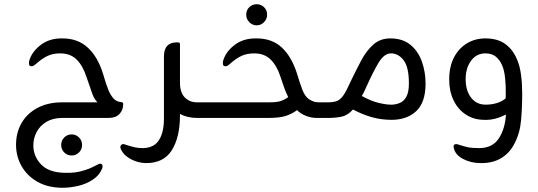

<svg xmlns="http://www.w3.org/2000/svg" viewBox="-20 -559 2550 910"><path d="M494 0H275Q231 0 200 18.5Q169 37 153.5 67Q138 97 138 130Q138 181 174 219.5Q210 258 284 260Q314 261 336.5 258Q359 255 380 248Q397 243 411.5 236.5Q426 230 443 221Q457 213 463 220Q469 227 464 240Q451 272 420 292.5Q389 313 350.5 322Q312 331 274 331Q205 330 156.5 302Q108 274 82 228Q56 182 56 127Q56 70 82 24.5Q108 -21 157.5 -47.5Q207 -74 275 -74H442Q427 -88 417 -116Q407 -144 390 -194Q373 -247 343.5 -276.5Q314 -306 265 -306Q232 -306 206.5 -294.5Q181 -283 153 -258Q146 -253 141.5 -249Q137 -245 129 -245Q119 -245 117.5 -255Q116 -265 120 -276Q134 -317 175 -347.5Q216 -378 276 -377Q350 -377 397.5 -332Q445 -287 469 -207Q483 -159 493.5 -133Q504 -107 520 -90Q533 -77 555 -75Q564 -74 564 -66Q564 -38 546.5 -19Q529 0 494 0ZM320 78Q340 78 354.5 92.5Q369 107 369 128Q369 149 354.5 163.5Q340 178 320 178Q299 178 284.5 163.5Q270 149 270 128Q270 107 284.5 92.5Q299 78 320 78Z M913 -74H968V0H915Q868 0 833 -19V-13Q833 92 794 153.5Q755 215 670 214Q633 213 599.5 195Q566 177 553 148Q548 137 552.5 130.5Q557 124 564 124Q568 124 572 125.5Q576 127 579 128Q601 135 618 139Q635 143 657 143Q710 142 733.5 105Q757 68 757 4V-291Q757 -358 817 -358H824Q833 -358 833 -350V-168Q833 -120 856 -97Q879 -74 913 -74Z M1197 -439Q1176 -439 1161.5 -454Q1147 -469 1147 -489Q1147 -511 1161.5 -525Q1176 -539 1197 -539Q1217 -539 1231.5 -525Q1246 -511 1246 -489Q1246 -469 1231.5 -454Q1217 -439 1197 -439ZM1491 -74H1537V0H1482Q1454 0 1428.5 -10.5Q1403 -21 1388 -37Q1362 -18 1332.5 -9Q1303 0 1252 0H953V-74H1256Q1293 -74 1311.5 -80.5Q1330 -87 1346 -99Q1337 -116 1328 -140.5Q1319 -165 1308 -199Q1292 -248 1262.5 -277Q1233 -306 1185 -306Q1151 -306 1125.5 -294.5Q1100 -283 1072 -258Q1066 -253 1061 -249Q1056 -245 1048 -245Q1038 -245 1036.5 -255Q1035 -265 1039 -276Q1053 -317 1094 -347.5Q1135 -378 1196 -377Q1270 -377 1316.5 -333Q1363 -289 1388 -209Q1402 -162 1413.5 -132.5Q1425 -103 1444 -89Q1452 -84 1463.5 -79Q1475 -74 1491 -74Z M1830 -377Q1889 -377 1926 -346Q1963 -315 1980 -266Q1997 -217 1997 -163Q1997 -73 1952.5 -32Q1908 9 1836 9Q1787 9 1742.5 -3.5Q1698 -16 1653 -40Q1628 -12 1599 -6Q1570 0 1535 0H1526V-74H1534Q1561 -74 1577.5 -80.5Q1594 -87 1608.5 -108.5Q1623 -130 1642 -173Q1667 -225 1691.5 -271.5Q1716 -318 1749 -347.5Q1782 -377 1830 -377ZM1839 -63Q1859 -64 1877 -72Q1895 -80 1906.5 -101.5Q1918 -123 1918 -164Q1918 -241 1893 -273.5Q1868 -306 1833 -306Q1801 -306 1774.5 -262Q1748 -218 1719 -153Q1712 -137 1706 -125Q1700 -113 1695 -104Q1738 -80 1776 -71Q1814 -62 1839 -63Z M2431 -276Q2444 -246 2449.5 -204Q2455 -162 2455 -118Q2455 -49 2449.5 12.5Q2444 74 2417 124Q2395 167 2354.5 191Q2314 215 2258 214Q2212 214 2174 194Q2136 174 2130 139Q2128 124 2142 124Q2146 124 2149.5 125Q2153 126 2155 127Q2176 134 2196 138.5Q2216 143 2253 143Q2315 142 2344.5 96.5Q2374 51 2378 -16Q2352 -3 2327 3.5Q2302 10 2276 9Q2226 9 2188 -16Q2150 -41 2129.5 -84Q2109 -127 2109 -182Q2109 -243 2131.5 -286.5Q2154 -330 2193 -353.5Q2232 -377 2280 -377Q2339 -377 2375.5 -350Q2412 -323 2431 -276ZM2377 -117Q2378 -150 2374 -188.5Q2370 -227 2360 -249Q2349 -275 2330 -290.5Q2311 -306 2281 -306Q2238 -306 2212.5 -271Q2187 -236 2187 -184Q2187 -130 2212.5 -96.5Q2238 -63 2282 -63Q2309 -63 2333 -70Q2357 -77 2376 -92Q2377 -97 2377 -103.5Q2377 -110 2377 -117Z"/></svg>

Font: Zain
Style: Regular
Weight: 400
Designer: Zain,Boutros
Foundry: Mobile Telecommunications Company (Zain), 2024
Version: Version 1.51; ttfautohint (v1.8.4)